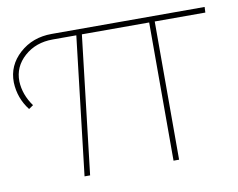

<svg xmlns="http://www.w3.org/2000/svg" viewBox="-63 -599 843 680"><g transform="rotate(-10 359.0 -258.5)"><path d="M712 -517 711 -497H529V0H509V-497H267L209 0H189L247 -497H162Q101 -497 60 -460.5Q19 -424 20 -371Q22 -323 53 -280L37 -269Q2 -314 0 -371Q-1 -432 46 -474.5Q93 -517 162 -517Z"/></g></svg>

Font: Montserrat arm Thin
Style: Regular
Weight: 250
Designer: Julieta Ulanovsky
Foundry: Julieta Ulanovsky
Version: Version 6.000;PS 006.000;hotconv 1.0.88;makeotf.lib2.5.64775